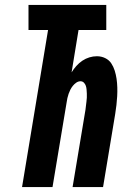

<svg xmlns="http://www.w3.org/2000/svg" viewBox="-20 -755 540 775"><path d="M69 0 174 -634H95V-735H409V-634H297L269 -463Q277 -476 288 -488.5Q299 -501 312.5 -510Q326 -519 341 -523.5Q356 -528 371 -528Q389 -528 404.5 -520.5Q420 -513 429 -499.5Q438 -486 443 -470Q448 -454 450.5 -437Q453 -420 453.5 -402Q454 -384 453 -366.5Q452 -349 450 -331Q448 -313 445 -295L396 0H273L325 -312Q326 -320 327 -328.5Q328 -337 329 -345Q330 -353 330.5 -361Q331 -369 330.5 -377Q330 -385 329.5 -393Q329 -401 326.5 -408.5Q324 -416 318.5 -421.5Q313 -427 305 -427Q296 -427 288 -421.5Q280 -416 274 -408.5Q268 -401 264 -393Q260 -385 257 -376.5Q254 -368 252 -359Q250 -350 249 -342L192 0Z"/></svg>

Font: Iosevka SS04 Heavy
Style: Italic
Weight: 900
Italic angle: -9°
Monospace: yes
Designer: Belleve Invis
Foundry: Belleve Invis
Version: Version 19.0.0; ttfautohint (v1.8.4)